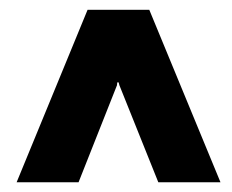

<svg xmlns="http://www.w3.org/2000/svg" viewBox="-20 -731 478 395"><path d="M224.1 -561.5H221.2L220.7 -555.7L141.6 -356H14.2L160.2 -710.9H287.1L433.6 -356H305.7L225.6 -555.7Z"/></svg>

Font: Suwannaphum Black
Style: Regular
Weight: 900
Designer: Danh Hong
Version: Version 8.002; ttfautohint (v1.8.3)